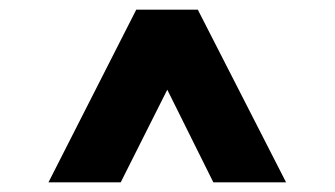

<svg xmlns="http://www.w3.org/2000/svg" viewBox="-20 -718 690 396"><path d="M80 -342 261 -698H388L570 -342H420L325 -533L229 -342Z"/></svg>

Font: Azeret Mono Thin
Style: Bold
Weight: 700
Version: Version 1.002